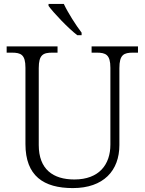

<svg xmlns="http://www.w3.org/2000/svg" viewBox="-20 -951 740 981"><path d="M375 -771H397V-784C368 -822 327 -886 306 -931H228V-921C253 -886 328 -807 375 -771ZM352 10C509 10 590 -79 590 -210V-603C590 -672 613 -682 660 -682H685V-714H448V-682H474C520 -682 544 -672 544 -605V-212C544 -111 487 -34 360 -34C251 -34 178 -86 178 -210V-603C178 -672 201 -682 248 -682H274V-714H14V-682H40C87 -682 110 -672 110 -605V-215C110 -52 203 10 352 10Z"/></svg>

Font: Noto Serif Tamil Light
Style: Italic
Weight: 300
Italic angle: -12°
Designer: Indian Type Foundry, Tom Grace, and the Monotype Design Team
Foundry: Monotype Imaging Inc.
Version: Version 2.003